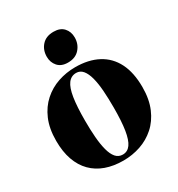

<svg xmlns="http://www.w3.org/2000/svg" viewBox="-176 -844 899 971"><g transform="rotate(-30 273.5 -359.0)"><path d="M16.5 -244.5Q16.5 -316 38.8 -367.8Q61 -419.5 99 -453.2Q137 -487 185 -503.2Q233 -519.5 285 -519.5Q363 -519.5 418 -490.2Q473 -461 501.8 -403.8Q530.5 -346.5 530.5 -262.5Q530.5 -191.5 508.2 -139.5Q486 -87.5 448.2 -54Q410.5 -20.5 362.5 -4.2Q314.5 12 262.5 12Q205.5 12 160 -4.2Q114.5 -20.5 82.5 -52.8Q50.5 -85 33.5 -133Q16.5 -181 16.5 -244.5ZM274.5 -16Q302.5 -16 319.8 -40Q337 -64 345 -114.8Q353 -165.5 353 -245.5Q353 -298.5 349.8 -343.5Q346.5 -388.5 337.8 -421.8Q329 -455 313.8 -473.5Q298.5 -492 275.5 -492Q246 -492 228 -468Q210 -444 202 -393Q194 -342 194 -260.5Q194 -208 197.5 -163.5Q201 -119 209.8 -85.8Q218.5 -52.5 234.2 -34.2Q250 -16 274.5 -16ZM266.5 -557.5Q228.5 -557.5 208.2 -580.5Q188 -603.5 188 -636.5Q188 -676 212.2 -702.8Q236.5 -729.5 279.5 -729.5H280.5Q319 -729.5 339.2 -707.2Q359.5 -685 359.5 -651Q359.5 -612.5 335.2 -585Q311 -557.5 267.5 -557.5Z"/></g></svg>

Font: Merriweather 144pt ExtraBold
Style: Regular
Weight: 800
Version: Version 2.100